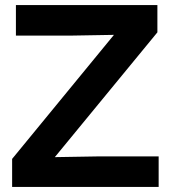

<svg xmlns="http://www.w3.org/2000/svg" viewBox="-20 -740 676 760"><path d="M28 0H608V-121H374L197 -118L603 -612V-720H43V-599H257L431 -602L28 -111Z"/></svg>

Font: Aspekta 600
Style: Regular
Weight: 600
Designer: Ivo Dolenc
Version: Version 2.100